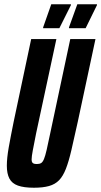

<svg xmlns="http://www.w3.org/2000/svg" viewBox="-20 -871 474 899"><path d="M139 8Q92 8 64 -2Q36 -12 24 -35Q12 -58 12 -95Q12 -131 21 -181.5Q30 -232 44 -301L126 -688H244L149 -246Q139 -195 133.5 -166.5Q128 -138 128 -124Q128 -115 131 -110.5Q134 -106 139.5 -104.5Q145 -103 153 -103Q165 -103 172.5 -107.5Q180 -112 186 -126.5Q192 -141 198.5 -169.5Q205 -198 215 -246L309 -688H427L344 -300Q327 -223 314.5 -169Q302 -115 288.5 -80.5Q275 -46 256.5 -27Q238 -8 209.5 0Q181 8 139 8ZM303 -739V-743L342 -851H434V-847L381 -739ZM182 -739V-743L220 -851H312V-847L258 -739Z"/></svg>

Font: Saira UltraCondensed ExtraBold
Style: Italic
Weight: 800
Width: 1
Italic angle: -12°
Designer: Hector Gatti with collaboration of the Omnibus-Type team
Foundry: Omnibus-Type
Version: Version 1.101